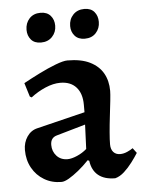

<svg xmlns="http://www.w3.org/2000/svg" viewBox="-50 -710 576 763"><g transform="rotate(-5 237.5 -328.5)"><path d="M379 12Q336 12 311.5 -8Q287 -28 282 -66L276 -69Q255 -47 234 -30Q213 -13 195 -2.5Q177 8 165 8Q127 8 96.5 -10Q66 -28 48.5 -59.5Q31 -91 31 -131Q31 -161 46.5 -184Q62 -207 88 -213L280 -260V-290Q280 -335 257.5 -360Q235 -385 194 -385Q166 -385 134.5 -371.5Q103 -358 76 -337L69 -341L52 -396Q81 -412 116 -429.5Q151 -447 182.5 -459Q214 -471 230 -471Q285 -471 320 -453.5Q355 -436 372 -406Q389 -376 389 -336Q389 -324 386 -296Q383 -268 379 -235Q375 -202 372.5 -172Q370 -142 370 -124Q370 -104 380 -93Q390 -82 407 -82Q421 -82 435.5 -88.5Q450 -95 458 -101L473 -81Q463 -65 448 -45Q433 -25 415.5 -9Q398 7 379 12ZM197 -80Q213 -80 235 -89.5Q257 -99 274 -114L278 -211L163 -178Q137 -171 137 -142Q137 -116 153.5 -98Q170 -80 197 -80ZM307 -551Q281 -551 267 -567Q253 -583 253 -606Q253 -633 270 -651Q287 -669 315 -669Q341 -669 354.5 -653Q368 -637 368 -613Q368 -587 351.5 -569Q335 -551 307 -551ZM132 -551Q106 -551 92.5 -567Q79 -583 79 -606Q79 -633 95.5 -651Q112 -669 140 -669Q166 -669 180 -653Q194 -637 194 -613Q194 -587 177 -569Q160 -551 132 -551Z"/></g></svg>

Font: Alegreya SemiBold
Style: Regular
Weight: 600
Designer: Juan Pablo del Peral
Foundry: Huerta Tipografica
Version: Version 2.009